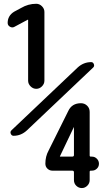

<svg xmlns="http://www.w3.org/2000/svg" viewBox="-20 -750 540 990"><path d="M361.3 49.8V-93.8L360.4 -94.7V-93.8L289.1 55.7V56.6V57.6H351.6Q361.3 57.6 361.3 49.8ZM454.1 57.6Q468.8 57.6 479.5 68.4Q490.2 79.1 490.2 94.2Q490.2 109.4 479.5 119.6Q468.8 129.9 454.1 129.9H448.2Q442.4 129.9 442.4 135.7V178.7Q442.4 195.3 430.2 207.5Q418 219.7 401.9 219.7Q385.7 219.7 373.5 208Q361.3 196.3 361.3 178.7V137.7Q361.3 129.9 351.6 129.9H250Q235.4 129.9 224.6 119.6Q213.9 109.4 213.9 93.8Q213.9 56.6 230.5 26.4L332 -177.7Q350.6 -217.8 397.5 -217.8Q416 -217.8 429.2 -205.1Q442.4 -192.4 442.4 -172.9V51.8Q442.4 57.6 448.2 57.6ZM53.7 -611.3Q43 -605.5 31.2 -612.3Q19.5 -619.1 19.5 -631.8Q19.5 -668.9 52.7 -689.5L88.9 -709Q125 -730.5 167 -730.5Q183.6 -730.5 196.3 -717.8Q209 -705.1 209 -688.5V-334Q209 -317.4 196.3 -304.7Q183.6 -292 167 -292Q150.4 -292 137.7 -304.7Q125 -317.4 125 -334V-647.5L124 -648.4H123ZM450.2 -429.7Q460 -429.7 463.9 -419.4Q467.8 -409.2 460.9 -402.3L119.1 -78.1Q88.9 -49.8 49.8 -49.8Q40 -49.8 35.6 -60.1Q31.2 -70.3 39.1 -78.1L380.9 -402.3Q411.1 -429.7 450.2 -429.7Z"/></svg>

Font: Rounded Mgen+ 1m bold
Style: Bold
Weight: 700
Designer: [Source Han Sans]
Ryoko NISHIZUKA  (kana & ideographs); Paul D. Hunt (Latin, Greek & Cyrillic); Wenlong ZHANG  (bopomofo
Version: Version 1.059.20150602